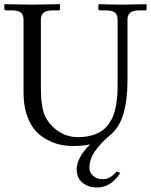

<svg xmlns="http://www.w3.org/2000/svg" viewBox="-20 -666 701 892"><path d="M538.6 137.7Q495.1 205.1 432.1 205.1Q390.1 205.1 363.3 182.9Q336.4 160.6 336.4 121.1Q336.4 65.9 398.9 4.9Q363.8 12.2 320.8 12.2Q291 12.2 262.2 6.6Q233.4 1 200.9 -15.9Q168.5 -32.7 144.8 -58.8Q121.1 -85 105.2 -130.1Q89.4 -175.3 89.4 -233.9V-574.2Q89.4 -597.7 76.7 -607.7Q64 -617.7 34.7 -617.7H8.3Q0 -617.7 0 -626V-644.5L2 -646.5Q88.9 -644.5 127.9 -644.5L256.8 -646.5L258.8 -644.5V-626Q258.8 -617.7 251 -617.7H224.6Q194.8 -617.7 182.4 -606.9Q169.9 -596.2 169.9 -574.2V-267.1Q169.9 -234.9 170.9 -216.3Q171.9 -197.8 176.5 -170.2Q181.2 -142.6 192.6 -120.4Q204.1 -98.1 223.1 -79.1Q274.4 -28.8 342.3 -28.8Q377.4 -28.8 405.5 -36.9Q433.6 -44.9 452.6 -57.9Q471.7 -70.8 485.6 -90.8Q499.5 -110.8 507.1 -130.9Q514.6 -150.9 519.3 -177.5Q523.9 -204.1 525.1 -226.1Q526.4 -248 526.4 -275.4V-574.2Q526.4 -597.7 513.7 -607.7Q501 -617.7 471.7 -617.7H445.3Q437 -617.7 437 -626V-644.5L439 -646.5Q510.3 -644.5 549.3 -644.5L659.2 -646.5L661.1 -644.5V-626Q661.1 -617.7 653.3 -617.7H627Q597.2 -617.7 584.7 -606.9Q572.3 -596.2 572.3 -574.2V-293Q572.3 -200.2 553 -135.5Q533.7 -70.8 486.3 -33.7Q465.8 -15.6 452.9 -2Q439.9 11.7 425 31.2Q410.2 50.8 402.8 71.5Q395.5 92.3 395.5 114.7Q395.5 134.8 412.6 150.6Q429.7 166.5 455.6 166.5Q476.1 166.5 490.2 158.2Q504.4 149.9 523.4 130.4Z"/></svg>

Font: Libertinage
Style: f
Weight: 400
Designer: OSP
Foundry: OSP
Version: Version 1.0; 2008; OFL relea